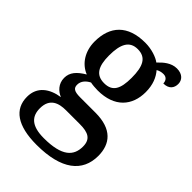

<svg xmlns="http://www.w3.org/2000/svg" viewBox="-235 -671 1013 1013"><g transform="rotate(45 272.0 -164.5)"><path d="M232 240C418 240 504 168 504 51C504 -38 455 -100 332 -100H217C171 -100 159 -112 159 -136C159 -164 179 -184 203 -196C215 -193 241 -191 257 -191C383 -191 443 -264 443 -364C443 -419 426 -458 401 -487C413 -494 426 -498 442 -498C466 -498 476 -480 476 -462C518 -462 534 -487 534 -516C534 -544 514 -569 471 -569C429 -569 396 -540 372 -514C350 -531 305 -547 257 -547C126 -547 63 -477 63 -362C63 -291 99 -233 157 -210C110 -182 85 -154 85 -113C85 -69 115 -41 145 -29C73 -18 17 20 17 96C17 188 88 240 232 240ZM254 -242C193 -242 169 -283 169 -364C169 -449 192 -495 253 -495C315 -495 337 -451 337 -365C337 -282 316 -242 254 -242ZM234 188C139 188 108 149 108 91C108 16 161 1 213 1H316C378 1 412 17 412 73C412 142 370 188 234 188Z"/></g></svg>

Font: Noto Serif Vithkuqi Medium
Style: Regular
Weight: 500
Version: Version 1.005